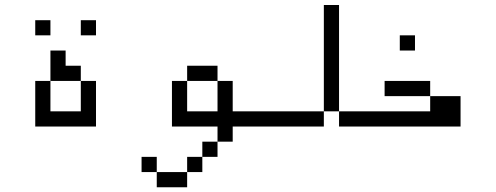

<svg xmlns="http://www.w3.org/2000/svg" viewBox="-20 -708 2040 790"><path d="M187.5 -562.5V-625H125V-562.5ZM375 -562.5V-625H312.5V-562.5ZM125 -375V-187.5H375V-375H312.5Q312.5 -375 312.5 -250H187.5Q187.5 -250 187.5 -375ZM187.5 -375H312.5V-437.5H250V-500H187.5Q187.5 -500 187.5 -375Z M1000 -187.5V-250H937.5Q937.5 -250 937.5 -375H875Q875 -375 875 -250H750Q750 -250 750 -375H687.5V-187.5H875V-125H812.5V-62.5H750V0H625V62.5H750V0H812.5V-62.5H875V-125H937.5V-187.5ZM625 0V-62.5H562.5V0ZM750 -375H875V-437.5H750Z M1500 -187.5V-250H1375V-187.5ZM1312.5 -250H1000V-187.5H1312.5ZM1312.5 -250H1375V-687.5H1312.5Z M1687.5 -500V-562.5H1625V-500ZM1750 -250H1500V-187.5H1875Q1875 -187.5 1875 -312.5H1750ZM1750 -312.5V-375H1562.5V-312.5Z"/></svg>

Font: UnifontExMono
Style: Regular
Weight: 500
Version: Version 15.0.06